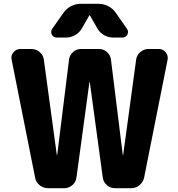

<svg xmlns="http://www.w3.org/2000/svg" viewBox="-20 -987 932 1007"><path d="M164 -56 41 -674Q36 -696 50.5 -713Q65 -730 87 -730H145Q169 -730 188 -714Q207 -698 210 -674L278 -174Q278 -173 279 -173Q280 -173 280 -174L342 -674Q345 -698 363 -714Q381 -730 405 -730H499Q523 -730 541 -714Q559 -698 562 -674L624 -174Q624 -173 625 -173Q626 -173 626 -174L694 -674Q697 -698 716 -714Q735 -730 759 -730H813Q835 -730 849 -713Q863 -696 859 -674L736 -56Q731 -32 712 -16Q693 0 668 0H583Q559 0 540.5 -16Q522 -32 519 -56L451 -556Q451 -557 450 -557Q449 -557 449 -556L381 -56Q378 -32 359.5 -16Q341 0 317 0H232Q207 0 187.5 -16Q168 -32 164 -56ZM498 -967Q524 -967 548 -954.5Q572 -942 587 -920L646 -836Q656 -821 648 -805.5Q640 -790 622 -790H574Q548 -790 525.5 -803Q503 -816 490 -839L451 -907Q451 -908 450 -908Q449 -908 449 -907L410 -839Q397 -816 374.5 -803Q352 -790 326 -790H278Q260 -790 252 -805.5Q244 -821 254 -836L313 -920Q328 -942 352 -954.5Q376 -967 402 -967Z"/></svg>

Font: Rounded Mplus 1c ExtraBold
Style: Regular
Weight: 800
Version: Version 1.059.20150529